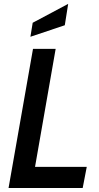

<svg xmlns="http://www.w3.org/2000/svg" viewBox="-20 -946 500 966"><path d="M23 0 146 -700H260L147.5 -56.5L106 -106.5H416.5L396 0ZM133 -761 144.5 -831.5 323 -926.5 306 -819Z"/></svg>

Font: Cabin SemiCondensedSemiBold
Style: Italic
Weight: 600
Width: 4
Italic angle: -10°
Designer: Pablo Impallari
Foundry: Pablo Impallari. http://www.impallari.com Igino Marini. http://www.ikern.com
Version: Version 3.001